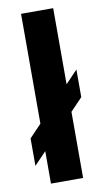

<svg xmlns="http://www.w3.org/2000/svg" viewBox="-84 -771 442 813"><g transform="rotate(-10 136.5 -365.0)"><path d="M257.3 -457 205.6 -402.8V-730H67.4V-257.8L15.6 -203.6V-85.4L67.4 -139.6V0H205.6V-284.2L257.3 -338.4Z"/></g></svg>

Font: Now ExtraBold
Style: Regular
Weight: 800
Designer: Alfredo Marco Pradil
Foundry: Alfredo Marco Pradil
Version: Version 1.200;hotconv 1.0.109;makeotfexe 2.5.65596